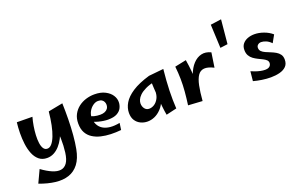

<svg xmlns="http://www.w3.org/2000/svg" viewBox="-111 -1257 3245 2056"><g transform="rotate(-20 1511.0 -229.0)"><path d="M51 239 118 96Q181 142 235 165Q289 188 330.5 182Q372 176 399 138.5Q426 101 436 26Q441 -15 443 -53Q445 -91 444 -131.5Q443 -172 440 -218.5Q437 -265 432 -321.5Q427 -378 421 -450L587 -482Q590 -391 588.5 -298.5Q587 -206 580 -122Q573 -38 560 30Q541 131 495.5 190.5Q450 250 383 272.5Q316 295 231.5 285Q147 275 51 239ZM236 13Q181 13 144.5 -17.5Q108 -48 87.5 -98.5Q67 -149 59 -211Q51 -273 52 -337Q53 -401 60 -458L237 -456Q224 -410 215.5 -358.5Q207 -307 204.5 -257.5Q202 -208 207.5 -168Q213 -128 228.5 -104Q244 -80 273 -80Q299 -80 322.5 -106.5Q346 -133 365.5 -182.5Q385 -232 399 -300Q413 -368 421 -450L478 -311Q477 -266 464.5 -220Q452 -174 430.5 -132.5Q409 -91 379.5 -58Q350 -25 314 -6Q278 13 236 13Z M1081 2Q1022 8 963 6Q904 4 852 -8.5Q800 -21 759.5 -47Q719 -73 696 -115Q673 -157 673 -219Q673 -279 696.5 -323Q720 -367 758.5 -396.5Q797 -426 844.5 -440.5Q892 -455 940 -455Q1013 -455 1062.5 -429.5Q1112 -404 1136.5 -366Q1161 -328 1160 -288Q1160 -255 1144.5 -223Q1129 -191 1092 -170.5Q1055 -150 989 -150Q966 -150 938.5 -154Q911 -158 882.5 -165.5Q854 -173 828 -183.5Q802 -194 784 -207L810 -256Q831 -244 860.5 -236Q890 -228 930 -228Q958 -228 980 -237Q1002 -246 1014.5 -263.5Q1027 -281 1027 -307Q1027 -323 1020 -338.5Q1013 -354 997.5 -364.5Q982 -375 954 -375Q924 -375 895 -354Q866 -333 848 -300.5Q830 -268 830 -232Q830 -185 847.5 -150Q865 -115 899 -94Q933 -73 981.5 -68Q1030 -63 1092 -75Z M1381 14Q1339 14 1302.5 -3.5Q1266 -21 1244 -55Q1222 -89 1222 -140Q1222 -197 1254.5 -252Q1287 -307 1361 -355.5Q1435 -404 1560 -441L1603 -365Q1533 -351 1487.5 -329Q1442 -307 1417 -282.5Q1392 -258 1382.5 -235Q1373 -212 1373 -194Q1373 -159 1392 -134Q1411 -109 1443 -109Q1473 -109 1501.5 -127Q1530 -145 1549.5 -181Q1569 -217 1568 -271L1627 -309Q1621 -220 1597.5 -158.5Q1574 -97 1538 -59Q1502 -21 1461.5 -3.5Q1421 14 1381 14ZM1595 15Q1587 -26 1581 -82.5Q1575 -139 1570.5 -198Q1566 -257 1563.5 -310Q1561 -363 1560 -398.5Q1559 -434 1560 -441L1729 -458Q1715 -323 1712 -216Q1709 -109 1715 -13Z M2007 9 1978 -141Q1981 -227 2006 -295.5Q2031 -364 2072 -408Q2113 -452 2164.5 -464.5Q2216 -477 2274 -449L2249 -283Q2183 -316 2139.5 -312Q2096 -308 2070 -270Q2044 -232 2029.5 -162Q2015 -92 2007 9ZM2007 9 1845 -1Q1856 -81 1862 -152.5Q1868 -224 1867 -294Q1866 -364 1858 -437L1988 -464Q1999 -397 2004.5 -338.5Q2010 -280 2012 -225Q2014 -170 2012.5 -113Q2011 -56 2007 9Z M2381 -461 2369 -729 2492 -746 2466 -472Z M2783 21Q2733 21 2681 13Q2629 5 2586 -7L2597 -116Q2619 -106 2645 -97Q2671 -88 2699 -82Q2727 -76 2753 -76Q2777 -76 2792 -83.5Q2807 -91 2814 -103.5Q2821 -116 2821 -129Q2821 -150 2806 -164Q2791 -178 2767.5 -189.5Q2744 -201 2717.5 -214Q2691 -227 2667.5 -244Q2644 -261 2629 -287Q2614 -313 2614 -351Q2614 -393 2636 -420Q2658 -447 2693.5 -460.5Q2729 -474 2771 -474Q2822 -474 2876.5 -454.5Q2931 -435 2971 -400L2924 -316Q2895 -346 2865 -358Q2835 -370 2811 -370Q2789 -370 2773.5 -357Q2758 -344 2758 -323Q2758 -298 2774.5 -282Q2791 -266 2817 -254.5Q2843 -243 2872 -231.5Q2901 -220 2927 -205Q2953 -190 2969.5 -167Q2986 -144 2986 -108Q2986 -59 2958 -31Q2930 -3 2883.5 9Q2837 21 2783 21Z"/></g></svg>

Font: Marhey Light Medium
Style: Regular
Weight: 500
Version: Version 1.000